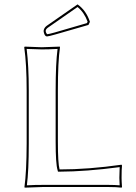

<svg xmlns="http://www.w3.org/2000/svg" viewBox="-20 -863 628 886"><path d="M247.1 -210Q247.1 -109.4 254.9 -81.1Q388.7 -81.1 541 -103L543 -99.1Q541 -83.5 541 -42Q541 -27.3 543 0L541 2.9Q516.6 0 481 0H176.8Q176.8 0 94.2 2.9L92.8 0Q102.5 -68.4 103 -200.2V-444.8Q103 -566.9 91.8 -645L94.2 -647.9Q95.7 -647.9 172.9 -645Q172.9 -645 255.9 -647.9L256.8 -645Q247.1 -578.1 247.1 -444.8ZM337.9 -842.8Q377.9 -814.5 395 -762.2L388.2 -748L235.8 -704.1Q204.6 -695.3 196.8 -694.8Q186.5 -694.8 182.1 -713.9Q181.2 -717.8 181.2 -720.2Q182.6 -734.4 195.8 -744.1ZM236.8 -210V-444.8Q236.8 -570.8 245.6 -637.2Q201.2 -634.8 172.9 -635Q144.5 -635.3 103 -637.2Q112.8 -559.1 112.8 -444.8V-200.2Q112.8 -74.7 104 -7.8Q148.9 -10.3 176.8 -9.8H481Q509.8 -9.8 532.2 -7.8Q530.8 -30.8 530.8 -42Q530.8 -64.5 532.2 -91.8Q377.4 -71.3 254.9 -70.8H247.6L245.6 -78.1Q236.8 -107.4 236.8 -210ZM337.9 -830.6 201.7 -735.8Q190.9 -728.5 190.9 -720.2Q191.4 -711.4 197.8 -705.1Q205.6 -705.6 233.4 -713.4L380.9 -756.3L384.3 -762.7Q368.7 -805.7 337.9 -830.6Z"/></svg>

Font: Linux Biolinum Outline O
Style: Bold
Weight: 700
Designer: Philipp H. Poll
Foundry: Philipp H. Poll
Version: Version 0.9.2